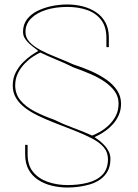

<svg xmlns="http://www.w3.org/2000/svg" viewBox="-20 -700 618 859"><path d="M282 139Q305 139 330.8 135.8Q356.5 132.5 382 125Q407.5 117.5 428.2 103Q449 88.5 461.5 66Q474 43.5 474 11.5Q474 -6.5 467 -21.2Q460 -36 449 -48Q438 -60 425.8 -69.8Q413.5 -79.5 403 -86.5Q409 -89.5 422.8 -96.5Q436.5 -103.5 453.2 -115.5Q470 -127.5 485.5 -144.8Q501 -162 511.2 -184.8Q521.5 -207.5 521.5 -236Q521.5 -269.5 503.8 -296Q486 -322.5 455.8 -343.8Q425.5 -365 387.5 -381.8Q349.5 -398.5 310 -411Q268.5 -429.5 230 -444.8Q191.5 -460 161 -476.2Q130.5 -492.5 112.2 -512Q94 -531.5 94 -557Q94 -592.5 119 -617.5Q144 -642.5 186.2 -655.8Q228.5 -669 281 -669Q331 -669 370.8 -654.8Q410.5 -640.5 433.2 -610Q456 -579.5 456 -531V-489H467V-531Q467 -571 451.8 -599.2Q436.5 -627.5 410 -645.2Q383.5 -663 350.2 -671.5Q317 -680 281 -680Q246 -680 211.2 -672.8Q176.5 -665.5 147.2 -651Q118 -636.5 100.5 -613.2Q83 -590 83 -557.5Q83 -541 91.5 -527.8Q100 -514.5 112 -503.8Q124 -493 134.8 -485.2Q145.5 -477.5 151 -472Q138 -465 118.8 -451.5Q99.5 -438 81 -419Q62.5 -400 49.8 -374.8Q37 -349.5 37 -317Q37 -286 51.8 -261.5Q66.5 -237 91.8 -217.8Q117 -198.5 150.2 -182.5Q183.5 -166.5 219 -152.5Q271 -132.5 315.2 -115Q359.5 -97.5 392.8 -80Q426 -62.5 444.5 -40.5Q463 -18.5 463 12Q463 55.5 439.2 80.8Q415.5 106 374.2 117Q333 128 282 128Q235 128 194 113.8Q153 99.5 128.2 69.5Q103.5 39.5 103.5 -10V-52H92.5V-10Q92.5 31 108.2 59.2Q124 87.5 151.5 105.2Q179 123 212.8 131Q246.5 139 282 139ZM392.5 -93.5Q351.5 -112 307 -128.2Q262.5 -144.5 222 -164.5Q174 -181.5 134.5 -202Q95 -222.5 71.8 -250.5Q48.5 -278.5 48 -317Q48 -348 60.2 -372.5Q72.5 -397 90.8 -415.8Q109 -434.5 128 -446.8Q147 -459 160.5 -465Q197 -447.5 233.8 -432.5Q270.5 -417.5 307.5 -399Q348.5 -384.5 385.5 -368.5Q422.5 -352.5 450.5 -332.8Q478.5 -313 494.5 -289.5Q510.5 -266 510.5 -236.5Q510.5 -204.5 497.2 -180Q484 -155.5 464.5 -137.8Q445 -120 425 -109Q405 -98 392.5 -93.5Z"/></svg>

Font: Anybody SemiExpanded Thin
Style: Regular
Weight: 250
Width: 6
Version: Version 1.113;gftools[0.9.25]